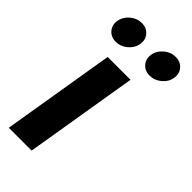

<svg xmlns="http://www.w3.org/2000/svg" viewBox="-240 -814 868 868"><g transform="rotate(45 193.5 -380.0)"><path d="M16.6 0 106.4 -542.5H252.4L162.6 0ZM299.8 -616.7Q269 -616.7 251.2 -637.7Q233.4 -658.7 238.3 -688.5Q243.2 -718.3 268.1 -739.3Q293 -760.3 323.7 -760.3Q354.5 -760.3 372.6 -739.3Q390.6 -718.3 385.7 -688.5Q380.9 -658.7 355.7 -637.7Q330.6 -616.7 299.8 -616.7ZM83.5 -616.7Q52.7 -616.7 34.9 -637.7Q17.1 -658.7 22 -688.5Q26.9 -718.3 51.8 -739.3Q76.7 -760.3 107.4 -760.3Q138.2 -760.3 156 -739.3Q173.8 -718.3 168.9 -688.5Q164.1 -658.7 139.2 -637.7Q114.3 -616.7 83.5 -616.7Z"/></g></svg>

Font: Inter 16pt
Style: Bold Italic
Weight: 700
Italic angle: -9.3988°
Version: Version 4.001;git-66647c0bb